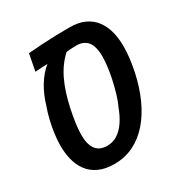

<svg xmlns="http://www.w3.org/2000/svg" viewBox="-154 -758 845 886"><g transform="rotate(-30 268.5 -315.0)"><path d="M204.6 9.8Q155.3 9.8 121.6 -6.1Q87.9 -22 67.6 -49.3Q47.4 -76.7 38.3 -112.1Q29.3 -147.5 29.3 -187Q29.3 -215.3 33.7 -249Q38.1 -282.7 46.1 -316.4Q54.2 -350.1 64.9 -379.4Q80.6 -433.1 106.4 -475.3Q132.3 -517.6 166 -544.9Q160.2 -544.9 151.6 -544.4Q143.1 -543.9 133.5 -543.5Q124 -543 115.2 -542.5Q106.4 -542 100.1 -541.5L117.2 -630.4Q156.2 -633.8 192.9 -636Q229.5 -638.2 265.6 -639.2Q301.8 -640.1 338.9 -640.1Q386.2 -640.1 419.2 -624.5Q452.1 -608.9 472.4 -581.5Q492.7 -554.2 502 -517.8Q511.2 -481.4 511.2 -439.9Q511.2 -410.2 507.3 -377.2Q503.4 -344.2 495.6 -307.6Q480.5 -237.3 454.1 -179.2Q427.7 -121.1 391.1 -78.9Q354.5 -36.6 307.6 -13.4Q260.7 9.8 204.6 9.8ZM217.3 -79.6Q248 -79.6 272.5 -95.5Q296.9 -111.3 315.9 -139.4Q335 -167.5 349.1 -205.1Q361.8 -231.9 371.6 -264.9Q381.3 -297.9 388.7 -331.8Q396 -365.7 399.7 -396Q403.3 -426.3 403.3 -448.7Q403.3 -474.6 397.9 -495.6Q392.6 -516.6 380.4 -530.3Q371.1 -540 357.4 -545.9Q343.8 -551.8 326.7 -551.8Q316.9 -551.8 306.4 -551.5Q295.9 -551.3 286.6 -550.5Q277.3 -549.8 270.5 -548.8Q227.1 -509.3 200 -452.6Q172.9 -396 155.8 -317.4Q147 -276.4 142.3 -241.9Q137.7 -207.5 137.7 -182.1Q137.7 -132.3 157 -106Q176.3 -79.6 217.3 -79.6Z"/></g></svg>

Font: Open Sans SemiCondensed SemiBold
Style: Italic
Weight: 600
Width: 4
Italic angle: -12°
Designer: Monotype Design Team
Foundry: Monotype Imaging Inc.
Version: Version 3.000